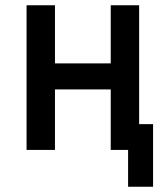

<svg xmlns="http://www.w3.org/2000/svg" viewBox="-20 -570 640 730"><path d="M81 0V-550H189V-329H401V-550H509V-98H562V140H467V0H401V-230H189V0Z"/></svg>

Font: JetBrains Mono NL SemiBold
Style: Regular
Weight: 600
Designer: Philipp Nurullin, Konstantin Bulenkov
Foundry: JetBrains
Version: Version 2.304; ttfautohint (v1.8.4.7-5d5b)